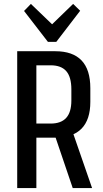

<svg xmlns="http://www.w3.org/2000/svg" viewBox="-20 -962 525 982"><path d="M68 -700H263Q352 -700 397 -653Q442 -606 442 -511V-441Q442 -350 397 -304Q352 -258 263 -258H161V-330H239Q292 -330 318.5 -359Q345 -388 345 -448V-505Q345 -568 319 -598Q293 -628 239 -628H144L166 -655V0H68ZM257 -280H354L451 0H352ZM390 -907 268 -748H225L103 -906L138 -942L269 -816H224L354 -942Z"/></svg>

Font: Pathway Extreme Condensed Medium
Style: Regular
Weight: 500
Width: 3
Version: Version 1.001;gftools[0.9.26]